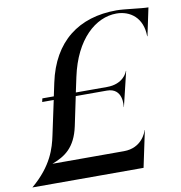

<svg xmlns="http://www.w3.org/2000/svg" viewBox="-111 -870 893 949"><g transform="rotate(-10 335.0 -395.0)"><path d="M-25 0H533L571.5 -182L570 -182.5C568 -173 542 -98 452 -98H93C157.5 -122.5 211.5 -156.5 234 -262L264.5 -407.5H421C501.5 -407.5 490 -320 488.5 -313L489.5 -312.5L510 -397.5L531.5 -487H530C528.5 -480 505.5 -425 425 -425H268L284 -500C323 -683.5 428.5 -774.5 533 -774.5C601.5 -774.5 663 -731 663.5 -637.5H665L694.5 -777C659.5 -777 575.5 -790 536 -790C346.5 -790 214 -691.5 171.5 -491L157.5 -425H100L96 -407.5H154L117.5 -236.5C104.5 -175 81.5 -89.5 -25 0Z"/></g></svg>

Font: Beautique Display Thin
Style: Bold
Weight: 500
Italic angle: -12°
Designer: Nhat-Quang Ngo
Version: Version 1.100;Glyphs 3.2.3 (3260)